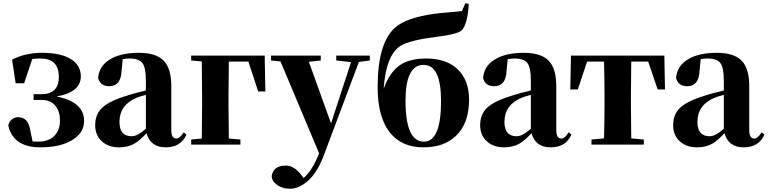

<svg xmlns="http://www.w3.org/2000/svg" viewBox="-20 -887 4710 1178"><path d="M54 -521Q135 -563 238 -563Q352 -563 414 -525Q475 -488 476 -419Q476 -321 327 -295Q496 -262 496 -145Q496 -73 425 -29Q352 17 229 17Q60 17 31 -117Q35 -141 55 -156Q73 -169 94 -168Q151 -166 164 -96L180 -19Q191 -18 216 -18Q277 -18 313 -53Q348 -88 348 -147Q348 -201 322 -235Q292 -274 235 -274H186V-309H233Q343 -309 341 -419Q339 -528 229 -528Q201 -528 178 -525L128 -376H76Z M875 -305Q837 -295 820 -288Q713 -244 713 -139Q713 -51 788 -51Q823 -51 875 -97ZM677 -510 661 -504ZM1124 -61Q1089 17 997 17Q903 17 879 -70Q836 -23 805 -6Q766 17 710 17Q645 17 605 -20Q564 -57 564 -119Q564 -188 610 -229Q657 -271 777 -306Q796 -311 823 -319L849 -325L875 -332V-393Q875 -471 854 -500Q832 -528 775 -528Q753 -528 733 -524L726 -453Q722 -358 651 -358Q594 -358 582 -409Q588 -481 652 -521Q718 -563 832 -563Q938 -563 985 -514Q1031 -466 1031 -357V-88Q1031 -37 1062 -37Q1083 -37 1107 -75Z M1384 -509Q1382 -391 1382 -299V-238Q1382 -153 1384 -37L1455 -31V0H1153V-31L1218 -37Q1220 -153 1220 -238V-299Q1220 -392 1218 -510L1153 -516V-546H1604L1608 -326H1564L1504 -509Z M2249 -516 2182 -507 1966 68Q1926 175 1863 228Q1812 271 1758 271Q1715 271 1682 249Q1648 226 1647 193Q1658 129 1733 129Q1784 129 1827 184L1843 205Q1895 161 1938 54L1701 -510L1643 -516V-546H1948V-516L1875 -508L2011 -130L2134 -506L2043 -516V-546H2249Z M2686 -267Q2686 -489 2579 -489Q2468 -489 2468 -269Q2468 -18 2581 -18Q2686 -18 2686 -267ZM2856 -863Q2850 -744 2814 -702Q2790 -677 2658 -661Q2492 -640 2438 -606Q2348 -549 2334 -343Q2371 -444 2433 -487Q2493 -528 2595 -528Q2719 -528 2788 -462Q2858 -395 2858 -275Q2858 -128 2775 -51Q2702 17 2578 17Q2449 17 2378 -67Q2297 -161 2297 -352Q2297 -628 2408 -721Q2475 -778 2642 -802Q2670 -806 2730 -811L2774 -815Q2797 -817 2814 -819L2835 -867Z M3237 -305Q3199 -295 3182 -288Q3075 -244 3075 -139Q3075 -51 3150 -51Q3185 -51 3237 -97ZM3039 -510 3023 -504ZM3486 -61Q3451 17 3359 17Q3265 17 3241 -70Q3198 -23 3167 -6Q3128 17 3072 17Q3007 17 2967 -20Q2926 -57 2926 -119Q2926 -188 2972 -229Q3019 -271 3139 -306Q3158 -311 3185 -319L3211 -325L3237 -332V-393Q3237 -471 3216 -500Q3194 -528 3137 -528Q3115 -528 3095 -524L3088 -453Q3084 -358 3013 -358Q2956 -358 2944 -409Q2950 -481 3014 -521Q3080 -563 3194 -563Q3300 -563 3347 -514Q3393 -466 3393 -357V-88Q3393 -37 3424 -37Q3445 -37 3469 -75Z M3853 -509Q3851 -393 3851 -308V-238Q3851 -154 3853 -38L3930 -31V0H3609V-31L3686 -38Q3687 -79 3688 -139Q3689 -192 3689 -238V-308Q3689 -354 3688 -408Q3687 -468 3686 -509H3582L3525 -338H3479L3483 -546H4056L4060 -338H4015L3957 -509Z M4421 -305Q4383 -295 4366 -288Q4259 -244 4259 -139Q4259 -51 4334 -51Q4369 -51 4421 -97ZM4223 -510 4207 -504ZM4670 -61Q4635 17 4543 17Q4449 17 4425 -70Q4382 -23 4351 -6Q4312 17 4256 17Q4191 17 4151 -20Q4110 -57 4110 -119Q4110 -188 4156 -229Q4203 -271 4323 -306Q4342 -311 4369 -319L4395 -325L4421 -332V-393Q4421 -471 4400 -500Q4378 -528 4321 -528Q4299 -528 4279 -524L4272 -453Q4268 -358 4197 -358Q4140 -358 4128 -409Q4134 -481 4198 -521Q4264 -563 4378 -563Q4484 -563 4531 -514Q4577 -466 4577 -357V-88Q4577 -37 4608 -37Q4629 -37 4653 -75Z"/></svg>

Font: Source Han Serif SC Heavy
Style: Regular
Weight: 900
Designer: Ryoko NISHIZUKA  (kana & ideographs); Frank Grießhammer (Latin, Greek & Cyrillic); Wenlong ZHANG  (bopomofo); Sandoll Co
Foundry: Adobe Systems Incorporated
Version: Version 1.001 October 20, 2017